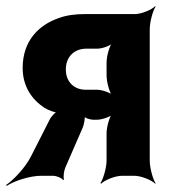

<svg xmlns="http://www.w3.org/2000/svg" viewBox="-46 -574 558 627"><path d="M115 -181 55 -63C37 -27 -2 14 -26 30L-24 33C0 17 51 0 89 0H128C137 0 156 7 160 14L163 12C160 5 163 -17 167 -26L224 -157C228 -166 233 -190 230 -197L228 -195C231 -188 250 -183 258 -183H271C287 -183 317 -193 326 -204L323 -207C312 -196 302 -159 302 -139V-50C302 -26 291 11 282 24L284 26C296 14 330 0 353 0H392C415 0 449 14 461 26L462 24C453 11 443 -26 443 -50V-478C443 -502 453 -539 462 -552L461 -554C449 -542 416 -528 394 -528H230C199 -528 170 -524 146 -515C82 -493 28 -442 28 -352C28 -292 58 -249 99 -222C110 -215 135 -205 145 -206L144 -210C135 -209 120 -193 115 -181ZM169 -347C169 -391 199 -415 235 -415H271C288 -415 317 -425 326 -437L324 -439C312 -428 302 -391 302 -369V-329C302 -306 312 -268 324 -256L327 -259C318 -271 287 -281 270 -281H233C198 -281 169 -305 169 -347Z"/></svg>

Font: Asimov
Style: EdgeExtreme
Weight: 500
Designer: Google
Version: Version 2.000980: 2014